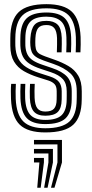

<svg xmlns="http://www.w3.org/2000/svg" viewBox="-20 -629 443 925"><path d="M198.2 9Q113.7 9 75.2 -28.2Q36.8 -65.5 33 -151.9Q32.3 -169.6 32.3 -189.7Q32.3 -209.7 33.8 -224.9H56.5Q55.3 -210.5 55.2 -190.8Q55 -171.1 55.7 -153.2Q59.1 -77.1 92.2 -44.1Q125.3 -11.1 198.2 -11.1Q279.2 -11.1 314.1 -43.2Q349 -75.4 349.5 -148.7Q349.7 -155.6 349.8 -162.3Q349.8 -169 349.8 -175.9Q349.7 -182.7 349.7 -189.5Q349.7 -246.9 319.8 -274.9Q289.8 -302.9 236.3 -321.4L190.6 -337.3Q165.1 -346.3 151.7 -356.2Q138.3 -366.1 133 -378.7Q127.7 -391.3 126.4 -408.3Q125.5 -416.3 125.6 -426Q125.8 -435.6 126.4 -445.3Q129.4 -489.9 146 -509.2Q162.5 -528.5 203.8 -528.5Q238 -528.5 256.8 -511.1Q275.6 -493.7 277.5 -446.5Q278 -435.1 277.7 -416.4Q277.4 -397.7 276.7 -376.9H253.9Q254.6 -396.7 254.9 -414.6Q255.3 -432.5 254.8 -445.4Q253.4 -479.3 241.4 -493.8Q229.4 -508.4 203.8 -508.4Q175.4 -508.4 163.9 -493.8Q152.3 -479.2 150.5 -445.3Q150 -435 150 -426.3Q150 -417.5 150.5 -408.3Q151.7 -391.8 157.4 -382.6Q163.1 -373.3 173.4 -367.9Q183.6 -362.6 197.7 -357.3L242.2 -341.5Q280.2 -328.2 309.9 -310.7Q339.7 -293.3 356.8 -264.8Q373.9 -236.4 373.9 -189.5Q373.9 -182.3 373.9 -175.6Q374 -169 373.9 -162.3Q373.9 -155.7 373.7 -148.6Q373 -65.1 332.8 -28Q292.6 9 198.2 9ZM198.2 -31.2Q136.5 -31.2 108.9 -60.1Q81.4 -88.9 78.5 -154.1Q78 -169.5 78 -188.8Q78 -208.2 79.2 -224.9H102Q100.9 -208.2 100.8 -189Q100.8 -169.8 101.2 -155.3Q103.6 -99.7 126.2 -75.5Q148.8 -51.3 198.2 -51.3Q253.8 -51.3 277.3 -74.5Q300.7 -97.6 301.2 -148.8Q301.5 -159.8 301.5 -169.5Q301.4 -179.2 301.4 -189.5Q301.4 -226.8 283.1 -247.4Q264.7 -268 224.7 -281.3L176.8 -297.1Q142 -308.6 120.9 -322.9Q99.7 -337.1 89.7 -357.5Q79.6 -378 78.1 -408.2Q77.7 -418.4 77.8 -427.6Q78 -436.8 78.1 -445.4Q78.4 -511.1 107.4 -539.9Q136.4 -568.8 203.8 -568.8Q264.6 -568.8 292.3 -541.1Q320 -513.4 322.8 -449.3Q323.3 -434.5 323.2 -417Q323.1 -399.5 322 -376.9H299.2Q300.2 -398.9 300.4 -415.7Q300.7 -432.5 300 -448.9Q297.7 -505.4 273.6 -527Q249.5 -548.7 203.8 -548.7Q149.5 -548.7 126 -524.5Q102.5 -500.4 102.2 -445.4Q102.1 -436.3 102 -427.1Q101.8 -417.9 102.2 -408.2Q103.8 -383.2 112.3 -366.5Q120.8 -349.7 138.2 -338.2Q155.5 -326.7 183.7 -317.2L230.6 -301.3Q279.6 -284.9 302.6 -260.3Q325.6 -235.7 325.6 -189.5Q325.6 -179.2 325.6 -169.1Q325.6 -158.9 325.4 -148.8Q324.8 -86.4 295.7 -58.8Q266.6 -31.2 198.2 -31.2ZM198.2 -71.5Q160.9 -71.5 143.4 -91.1Q125.9 -110.7 123.9 -156.4Q123.5 -170.1 123.5 -188.6Q123.5 -207.1 124.6 -224.9H147.3Q146.3 -208.6 146.2 -190.7Q146.2 -172.7 146.7 -158.1Q148.2 -122.4 160.2 -107Q172.3 -91.6 198.2 -91.6Q227.8 -91.6 240.1 -105.3Q252.5 -119.1 252.9 -148.9Q253.2 -159.7 253.2 -169.4Q253.1 -179.2 253.1 -189.5Q253.1 -213 242.5 -224Q231.9 -235 213 -241.1L162.7 -257Q125 -269 95 -286.2Q65.1 -303.3 47.6 -332.3Q30.1 -361.3 29.7 -408.1Q29.6 -418.7 29.6 -428.2Q29.7 -437.6 29.7 -445.5Q30.1 -532.8 70.3 -570.9Q110.5 -609 203.8 -609Q288.2 -609 326.4 -572.4Q364.5 -535.8 368.3 -451.1Q369 -434.3 368.7 -414.6Q368.3 -394.9 367.5 -376.9H344.7Q345.4 -393 345.8 -413.1Q346.2 -433.3 345.5 -449.9Q342.2 -524.4 309.3 -556.7Q276.4 -588.9 203.8 -588.9Q123.5 -588.9 88.8 -555.5Q54.2 -522 53.9 -445.5Q53.8 -436.3 53.7 -427.1Q53.5 -417.9 53.9 -408.1Q55.5 -371 68.2 -346.5Q80.9 -321.9 106.1 -305.7Q131.2 -289.5 169.6 -277L218.9 -261.2Q252.1 -250.4 264.7 -233.5Q277.3 -216.7 277.3 -189.5Q277.3 -182.9 277.3 -176.3Q277.3 -169.7 277.3 -163.1Q277.3 -156.4 277.1 -148.9Q276.6 -108 258.5 -89.7Q240.4 -71.5 198.2 -71.5ZM225.7 275.5 256.8 153.7V66.7H143.7V45H278.5V153.7L242.4 275.5ZM159.4 275.5 169.8 153.7H143.7V131.9H191.6V153.7L176 275.5ZM192.6 275.5 213.3 153.7V110.2H143.7V88.5H235V153.7L209.2 275.5Z"/></svg>

Font: Big Shoulders Inline Display SC Thin
Style: Regular
Weight: 100
Designer: Patric King
Foundry: XO Type Co
Version: Version 2.002